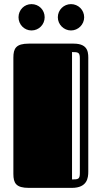

<svg xmlns="http://www.w3.org/2000/svg" viewBox="-20 -913 495 933"><path d="M45 -68C45 -23 58 0 120 0H329C405 0 409 -50 409 -79V-620C409 -651 414 -701 338 -701H120C58 -701 45 -678 45 -633ZM368 -72C368 -43 361 -41 330 -41V-660C361 -660 368 -658 368 -629ZM70 -829C70 -794 98 -765 133 -765C169 -765 197 -794 197 -829C197 -865 169 -893 133 -893C98 -893 70 -865 70 -829ZM261 -829C261 -794 290 -765 325 -765C360 -765 389 -794 389 -829C389 -865 360 -893 325 -893C290 -893 261 -865 261 -829Z"/></svg>

Font: Fascinate Inline
Style: Regular
Weight: 900
Designer: Astigmatic (AOETI)
Foundry: Astigmatic (AOETI)
Version: Version 1.000